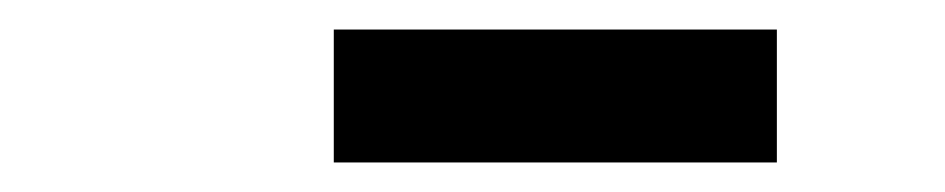

<svg xmlns="http://www.w3.org/2000/svg" viewBox="-20 -745 640 130"><path d="M206 -635V-725H506V-635Z"/></svg>

Font: Iosevka Curly Extended Oblique
Style: Bold
Weight: 700
Width: 7
Italic angle: -9°
Monospace: yes
Designer: Belleve Invis
Foundry: Belleve Invis
Version: Version 11.1.0; ttfautohint (v1.8.3)